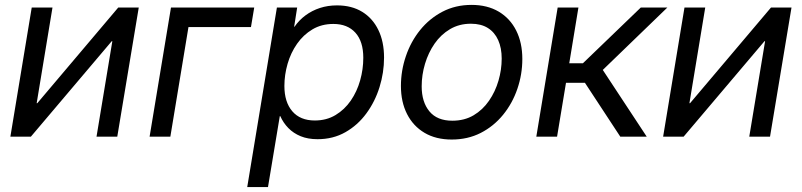

<svg xmlns="http://www.w3.org/2000/svg" viewBox="-20 -553 3245 777"><path d="M454.6 0H370.6L434.6 -386.2H432.1L105 0H22L108.4 -522.5H192.4L128.4 -135.3H130.9L458.5 -522.5H541.5Z M1008.8 -522.5 995.6 -443.4H742.7L669.4 0H585.4L671.9 -522.5Z M980.5 204.1 1100.6 -522.5H1182.6L1170.4 -444.8H1171.9Q1190.4 -471.7 1216.6 -491Q1242.7 -510.3 1274.9 -520.8Q1307.1 -531.2 1343.8 -531.2Q1403.3 -531.2 1445.8 -505.1Q1488.3 -479 1511.2 -431.6Q1534.2 -384.3 1534.2 -319.8Q1534.2 -259.3 1515.9 -200.4Q1497.6 -141.6 1462.6 -94Q1427.7 -46.4 1377.9 -18.1Q1328.1 10.3 1265.1 10.3Q1226.1 10.3 1196.8 -1.7Q1167.5 -13.7 1147 -34.7Q1126.5 -55.7 1114.3 -83H1112.3L1064.5 204.1ZM1253.9 -65.4Q1301.3 -65.4 1337.9 -87.4Q1374.5 -109.4 1399.7 -146Q1424.8 -182.6 1437.5 -227.8Q1450.2 -272.9 1450.2 -319.3Q1450.2 -385.3 1418.2 -420.7Q1386.2 -456.1 1329.1 -456.1Q1281.2 -456.1 1244.4 -434.1Q1207.5 -412.1 1182.1 -375.7Q1156.7 -339.4 1143.8 -294.7Q1130.9 -250 1130.9 -205.1Q1130.9 -140.1 1162.8 -102.8Q1194.8 -65.4 1253.9 -65.4Z M1808.1 11.7Q1744.1 11.7 1698.2 -15.4Q1652.3 -42.5 1627.4 -91.3Q1602.5 -140.1 1602.5 -205.1Q1602.5 -267.1 1622.6 -325.9Q1642.6 -384.8 1680.2 -431.4Q1717.8 -478 1770.5 -505.6Q1823.2 -533.2 1888.2 -533.2Q1952.1 -533.2 1998.3 -505.9Q2044.4 -478.5 2069.1 -429.2Q2093.8 -379.9 2093.8 -314.5Q2093.8 -252 2073.7 -193.4Q2053.7 -134.8 2015.9 -88.4Q1978 -42 1925.5 -15.1Q1873 11.7 1808.1 11.7ZM1810.5 -64.5Q1859.4 -64.5 1896.5 -86.4Q1933.6 -108.4 1959 -145.3Q1984.4 -182.1 1997.3 -226.6Q2010.3 -271 2010.3 -315.9Q2010.3 -358.9 1996.1 -390.6Q1981.9 -422.4 1954.3 -439.7Q1926.8 -457 1885.7 -457Q1838.4 -457 1801.3 -435.1Q1764.2 -413.1 1738.8 -376.5Q1713.4 -339.8 1700 -294.9Q1686.5 -250 1686.5 -203.6Q1686.5 -140.1 1717.8 -102.3Q1749 -64.5 1810.5 -64.5Z M2150.4 0 2236.8 -522.5H2320.8L2283.7 -296.9H2338.9L2573.2 -522.5H2680.7L2419.4 -270L2597.2 0H2490.2L2347.2 -217.8H2270.5L2234.4 0Z M3096.2 0H3012.2L3076.2 -386.2H3073.7L2746.6 0H2663.6L2750 -522.5H2834L2770 -135.3H2772.5L3100.1 -522.5H3183.1Z"/></svg>

Font: Inter 28pt
Style: Italic
Weight: 400
Italic angle: -9.3988°
Designer: Rasmus Andersson
Foundry: rsms
Version: Version 4.001;git-66647c0bb